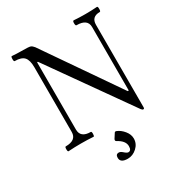

<svg xmlns="http://www.w3.org/2000/svg" viewBox="-204 -802 1081 1159"><g transform="rotate(-30 336.5 -222.5)"><path d="M564 0 169.9 -557.1H164.1V-87.9Q164.1 -30.8 234.9 -30.8Q240.7 -30.8 240.5 -13.9Q240.2 2.9 234.9 2.9Q191.9 0 147.9 0Q103.5 0 60.1 2.9Q54.2 2.9 54.2 -13.9Q54.2 -30.8 60.1 -30.8Q134.8 -30.8 134.8 -87.9V-540Q134.8 -588.9 116 -609.9Q97.2 -630.9 50.8 -630.9Q44.4 -630.9 44.7 -648.4Q44.9 -666 50.8 -666Q82 -663.1 113.8 -663.1Q167 -663.1 178.2 -659.2Q189.5 -654.8 200.2 -641.1L550.8 -132.8H558.1V-575.2Q558.1 -631.8 481.9 -631.8Q475.1 -631.8 474.9 -648.9Q474.6 -666 481.9 -666Q520.5 -663.1 563 -663.1Q603.5 -663.1 644 -666Q650.4 -666 650.1 -648.4Q649.9 -630.9 644 -630.9Q585 -630.9 585 -575.2V0Q585 9.8 578.1 9.8Q571.3 9.8 564 0ZM348.1 221.2Q296.9 221.2 296.9 186Q296.9 161.1 317.9 161.1Q329.6 161.1 342.8 172.9Q360.4 189 370.1 189Q391.1 189 391.1 158.2Q391.1 120.6 340.8 94.2Q332 89.4 336.9 78.1L356.9 46.9Q358.4 43 362.5 41.5Q366.7 40 371.1 42Q397.9 52.7 418.9 78.6Q439.9 104.5 439.9 132.8Q439.9 169.4 411.6 195.3Q383.3 221.2 348.1 221.2Z"/></g></svg>

Font: Junicode SmCond Light
Style: Regular
Weight: 300
Width: 4
Designer: Peter S. Baker
Version: Version 2.206